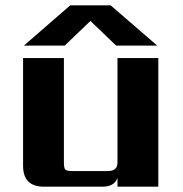

<svg xmlns="http://www.w3.org/2000/svg" viewBox="-20 -704 691 724"><path d="M321 -625 224 -532H70L245 -684H397L573 -532H418ZM423 -485H577V0H423V-33Q411 0 366 0H146Q67 0 67 -79V-485H221V-90Q221 -70 226.5 -64.5Q232 -59 252 -59H387Q423 -59 423 -91Z"/></svg>

Font: Sarpanch
Style: Bold
Weight: 700
Designer: Manushi Parikh (Devanagari and Latin), Jyotish Sonowal (Devanagari)
Foundry: Indian Type Foundry
Version: Version 2.004;PS 1.0;hotconv 1.0.78;makeotf.lib2.5.61930; tt